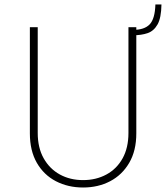

<svg xmlns="http://www.w3.org/2000/svg" viewBox="-20 -827 740 855"><path d="M148 -235Q148 -169 174.5 -122Q201 -75 246.5 -50Q292 -25 350 -25Q408 -25 454 -50Q500 -75 526 -122Q552 -169 552 -235V-706H587V-233Q587 -156 555.5 -102Q524 -48 470.5 -20Q417 8 350 8Q283 8 229 -20Q175 -48 144 -102Q113 -156 113 -233V-706H148ZM573 -694Q623 -694 646.5 -718.5Q670 -743 672 -807H699Q698 -747 681.5 -718Q665 -689 637.5 -679.5Q610 -670 573 -670Z"/></svg>

Font: Josefin Sans ExtraLight
Style: Regular
Weight: 250
Designer: Santiago Orozco
Foundry: Typemade
Version: Version 2.000